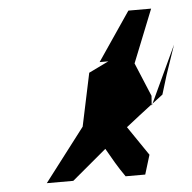

<svg xmlns="http://www.w3.org/2000/svg" viewBox="-44 -759 613 614"><g transform="rotate(-5 263.0 -451.5)"><path d="M82 -188H167L278 -281C295 -251 313 -219 335 -188H398L417 -250L353 -344C381 -366 409 -388 438 -410L440 -437L395 -545L463 -715H390L284 -559H312L248 -528L212 -358ZM438 -410V-406L441 -412ZM441 -412 475 -438 494 -500 526 -594Z"/></g></svg>

Font: bitstorm
Style: excnobl
Weight: 400
Version: Version 0.2